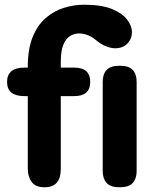

<svg xmlns="http://www.w3.org/2000/svg" viewBox="-20 -787 648 815"><path d="M170 8Q131 8 114.5 -14.5Q98 -37 98 -71V-379H84Q10 -379 10 -439Q10 -500 84 -500H98V-504Q98 -579 118.5 -629.5Q139 -680 173.5 -710Q208 -740 250.5 -753.5Q293 -767 337 -767Q410 -767 454.5 -749Q499 -731 519.5 -704Q540 -677 540 -650Q540 -622 520.5 -602Q501 -582 469 -582Q452 -582 430 -590.5Q408 -599 382 -621Q370 -631 352 -638Q334 -645 315 -645Q296 -645 278 -634.5Q260 -624 249 -597.5Q238 -571 238 -524V-500H295Q363 -500 363 -439Q363 -379 295 -379H238V-71Q238 -30 220.5 -11Q203 8 170 8ZM488 8Q449 8 432.5 -10.5Q416 -29 416 -60V-440Q416 -472 432.5 -490Q449 -508 488 -508Q527 -508 543.5 -490Q560 -472 560 -440V-60Q560 -29 543.5 -10.5Q527 8 488 8Z"/></svg>

Font: Madimi One
Style: Regular
Weight: 400
Designer: Taurai Valerie Mtake, Mirko Velimirovic
Foundry: TaVaTake
Version: Version 1.000; ttfautohint (v1.8.4.7-5d5b)